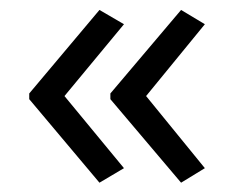

<svg xmlns="http://www.w3.org/2000/svg" viewBox="-20 -432 479 394"><path d="M40 -240.2 184.1 -411.6 234.4 -382.3 112.3 -234.9 234.4 -86.9 184.1 -57.1 40 -228.5ZM206.5 -240.2 351.6 -411.6 400.4 -382.3 279.8 -234.9 400.4 -86.9 351.6 -57.1 206.5 -228.5Z"/></svg>

Font: XL-Viking
Style: Regular
Weight: 400
Foundry: Ascender Corporation
Version: Version 1.10 March 23, 2015